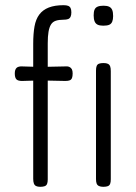

<svg xmlns="http://www.w3.org/2000/svg" viewBox="-20 -709 523 740"><path d="M135 11Q125 11 119 8Q113 5 110.5 -2Q108 -9 108 -20V-540Q108 -579 113 -607Q118 -635 131.5 -653Q145 -671 168 -680Q191 -689 225 -689Q236 -689 242.5 -686.5Q249 -684 252 -678Q255 -672 255 -661Q255 -651 252 -644.5Q249 -638 242.5 -635.5Q236 -633 224 -633Q207 -633 195 -629Q183 -625 176.5 -614.5Q170 -604 167 -586.5Q164 -569 164 -542V-17Q164 -7 161.5 -0.5Q159 6 152.5 8.5Q146 11 135 11ZM67 -453 134 -451 230 -453Q241 -454 247.5 -451Q254 -448 257 -442Q260 -436 260 -426Q260 -415 257.5 -408.5Q255 -402 249 -399.5Q243 -397 232 -397L134 -399L65 -397Q49 -397 43 -403.5Q37 -410 37 -426Q37 -441 44 -447.5Q51 -454 67 -453ZM378 11Q368 11 361.5 8Q355 5 352.5 -1.5Q350 -8 350 -19V-437Q350 -448 352.5 -454.5Q355 -461 361.5 -463.5Q368 -466 379 -466Q390 -466 396 -463Q402 -460 404.5 -453.5Q407 -447 407 -435V-18Q407 -7 404.5 -0.5Q402 6 395.5 8.5Q389 11 378 11ZM378 -610Q364 -610 356 -614Q348 -618 344.5 -627Q341 -636 341 -650Q341 -664 344.5 -672Q348 -680 356.5 -683.5Q365 -687 379 -687Q393 -687 401 -683Q409 -679 412.5 -670.5Q416 -662 416 -647Q416 -634 412.5 -625.5Q409 -617 401 -613.5Q393 -610 378 -610Z"/></svg>

Font: Fredoka SemiCondensed Light
Style: Regular
Weight: 300
Width: 4
Designer: Ben Nathan
Foundry: Milena B. Brandão, Ben Nathan
Version: Version 2.001